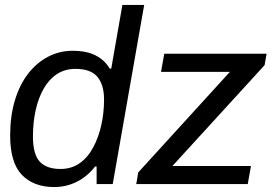

<svg xmlns="http://www.w3.org/2000/svg" viewBox="-20 -743 1096 775"><path d="M199 12Q116 12 68.5 -37Q21 -86 21 -196Q21 -274 40 -337.5Q59 -401 93.5 -445.5Q128 -490 174 -514Q220 -538 273 -538Q330 -538 366.5 -519Q403 -500 423 -466H429L474 -723H562L435 0H370V-71H364Q332 -30 289.5 -9Q247 12 199 12ZM224 -61Q269 -61 302 -84.5Q335 -108 356.5 -148.5Q378 -189 389 -238.5Q400 -288 400 -341Q400 -401 373 -433Q346 -465 285 -465Q242 -465 210 -444Q178 -423 156.5 -385.5Q135 -348 124 -298.5Q113 -249 113 -192Q113 -120 140.5 -90.5Q168 -61 224 -61ZM530 0 538 -47 908 -453H630L643 -526H1056L1048 -480L676 -73H993L980 0Z"/></svg>

Font: Archivo VF Beta
Style: Italic
Weight: 400
Italic angle: -10°
Designer: Hector Gatti
Foundry: Omnibus-Type
Version: Version 1.002